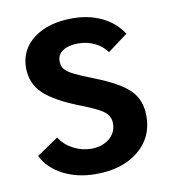

<svg xmlns="http://www.w3.org/2000/svg" viewBox="-65 -567 563 634"><g transform="rotate(-10 216.5 -250.0)"><path d="M29 -82 101 -131Q118 -105 146.5 -90Q175 -75 207 -75Q243 -75 267 -94.5Q291 -114 291 -145Q291 -168 273.5 -183Q256 -198 202 -219Q113 -253 76.5 -288Q40 -323 40 -375Q40 -436 89 -473Q138 -510 219 -510Q274 -510 317.5 -489Q361 -468 386 -429L319 -379Q303 -401 278 -413Q253 -425 223 -425Q191 -425 172 -412.5Q153 -400 153 -378Q153 -362 161 -351.5Q169 -341 190.5 -330Q212 -319 256 -302Q340 -269 372 -236Q404 -203 404 -150Q404 -78 350 -34Q296 10 207 10Q145 10 97 -15Q49 -40 29 -82Z"/></g></svg>

Font: Sarabun SemiBold
Style: Regular
Weight: 600
Designer: Suppakit Chalermlarp | Katatrad Co.,Ltd.
Foundry: Cadson Demak Co.,Ltd.
Version: Version 1.000; ttfautohint (v1.6)